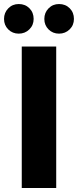

<svg xmlns="http://www.w3.org/2000/svg" viewBox="-46 -933 387 953"><path d="M233 -702V0H62V-702ZM47 -766Q16 -766 -5 -787Q-26 -808 -26 -839Q-26 -870 -5 -891.5Q16 -913 47 -913Q79 -913 100 -892Q121 -871 121 -839Q121 -808 99.5 -787Q78 -766 47 -766ZM247 -766Q216 -766 195 -787Q174 -808 174 -839Q174 -870 195 -891.5Q216 -913 247 -913Q279 -913 300 -892Q321 -871 321 -839Q321 -808 299.5 -787Q278 -766 247 -766Z"/></svg>

Font: MSTAGE
Style: Bold
Weight: 700
Designer: Ninad Kale (Devanagari), Jonny Pinhorn (Latin)
Foundry: Indian Type Foundry
Version: 4.004